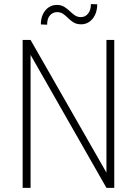

<svg xmlns="http://www.w3.org/2000/svg" viewBox="-20 -903 659 923"><path d="M529.3 -710.9V0H491.7L127 -639.2V0H88.9V-710.9H127L491.7 -73.2V-710.9ZM417 -883.3 447.3 -882.3Q447.3 -853.5 437 -831.8Q426.8 -810.1 409.4 -798.1Q392.1 -786.1 370.6 -786.1Q348.6 -786.1 334.2 -794.9Q319.8 -803.7 308.3 -815.2Q296.9 -826.7 284.4 -835.7Q272 -844.7 254.4 -844.7Q234.4 -844.7 220.5 -829.6Q206.5 -814.5 206.5 -784.2L176.3 -785.6Q176.3 -814 186.5 -835Q196.8 -856 214.1 -867.7Q231.4 -879.4 252.9 -879.4Q273.4 -879.4 288.1 -870.6Q302.7 -861.8 314.7 -850.1Q326.7 -838.4 339.4 -829.6Q352.1 -820.8 369.1 -820.8Q389.6 -820.8 403.3 -837.4Q417 -854 417 -883.3Z"/></svg>

Font: Roboto Condensed ExtraLight
Style: Regular
Weight: 250
Designer: Christian Robertson
Foundry: Google
Version: Version 3.008; 2023